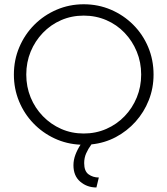

<svg xmlns="http://www.w3.org/2000/svg" viewBox="-20 -655 769 882"><path d="M422.9 206.2Q379.9 206.2 348.6 179.5Q317.4 152.8 317.4 104.2Q317.4 79.9 326.4 55.9Q335.4 31.9 350 9.7Q286.1 6.9 230.6 -19.1Q175 -45.1 133 -88.9Q91 -132.6 67.4 -189.9Q43.8 -247.2 43.8 -312.5Q43.8 -379.9 68.8 -438.5Q93.8 -497.2 137.8 -541.3Q181.9 -585.4 240.3 -610.4Q298.6 -635.4 364.6 -635.4Q431.2 -635.4 489.6 -610.4Q547.9 -585.4 592 -541.3Q636.1 -497.2 660.8 -438.5Q685.4 -379.9 685.4 -312.5Q685.4 -250 663.5 -194.8Q641.7 -139.6 602.8 -96.2Q563.9 -52.8 512.2 -25.3Q460.4 2.1 400 8.3Q384.7 29.2 375.7 49.7Q366.7 70.1 366.7 94.4Q366.7 131.2 386.8 145.8Q406.9 160.4 434 160.4ZM364.6 -41.7Q420.1 -41.7 468.4 -62.8Q516.7 -84 552.4 -121.2Q588.2 -158.3 608.3 -207.3Q628.5 -256.2 628.5 -312.5Q628.5 -368.8 608.3 -417.7Q588.2 -466.7 552.4 -504.2Q516.7 -541.7 468.4 -562.5Q420.1 -583.3 364.6 -583.3Q309 -583.3 261.1 -562.5Q213.2 -541.7 177.1 -504.2Q141 -466.7 120.8 -417.7Q100.7 -368.8 100.7 -312.5Q100.7 -256.2 120.8 -207.3Q141 -158.3 177.1 -121.2Q213.2 -84 261.1 -62.8Q309 -41.7 364.6 -41.7Z"/></svg>

Font: Afacad Flux Light
Style: Regular
Weight: 300
Designer: Kristian Moeller
Foundry: Dicotype
Version: Version 1.100